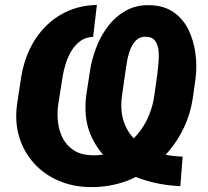

<svg xmlns="http://www.w3.org/2000/svg" viewBox="-20 -742 837 772"><path d="M714.4 -112.3 705.1 6.3Q625.5 3.4 552.7 -20.8Q480 -44.9 425 -90.8Q370.1 -136.7 342.8 -203.9Q315.4 -271 327.1 -360.4L341.3 -453.6Q348.1 -500.5 366 -548.3Q383.8 -596.2 413.8 -635.7Q443.8 -675.3 485.8 -699Q527.8 -722.7 582 -721.2Q640.6 -719.7 679.2 -692.1Q717.8 -664.6 738.8 -620.4Q759.8 -576.2 766.1 -524.9Q772.5 -473.6 766.1 -425.3L755.4 -348.6Q743.7 -271 707.5 -205.3Q671.4 -139.6 616.2 -90.6Q561 -41.5 491.2 -15.1Q421.4 11.2 341.8 10.3Q272 9.3 214.1 -16.1Q156.2 -41.5 116 -86.2Q75.7 -130.9 57.4 -190.7Q39.1 -250.5 48.3 -320.8L64.5 -428.2Q73.7 -489.3 98.4 -542Q123 -594.7 162.4 -634.8Q201.7 -674.8 253.7 -697.8Q305.7 -720.7 369.6 -722.2L354.5 -593.8Q324.2 -592.8 302.5 -576.7Q280.8 -560.5 266.1 -535.6Q251.5 -510.7 243.2 -482.7Q234.9 -454.6 231 -429.2L213.9 -320.3Q209 -283.2 213.6 -247.6Q218.3 -211.9 234.1 -183.1Q250 -154.3 278.6 -136.5Q307.1 -118.7 350.1 -117.7Q400.4 -116.2 442.6 -134.3Q484.9 -152.3 517.3 -185.1Q549.8 -217.8 570.6 -259.8Q591.3 -301.8 599.1 -348.6L612.8 -445.3Q614.3 -461.4 616.9 -485.6Q619.6 -509.8 617.9 -534.2Q616.2 -558.6 605.2 -575.7Q594.2 -592.8 569.3 -594.2Q543.9 -595.7 528.3 -580.8Q512.7 -565.9 503.9 -543.2Q495.1 -520.5 491 -496.3Q486.8 -472.2 484.4 -454.1L470.7 -358.9Q462.4 -298.3 477.8 -252.7Q493.2 -207 527.6 -176.3Q562 -145.5 609.9 -129.4Q657.7 -113.3 714.4 -112.3Z"/></svg>

Font: Roboto ExtraBold
Style: Italic
Weight: 800
Designer: Christian Robertson
Foundry: Google
Version: Version 3.009; 2024